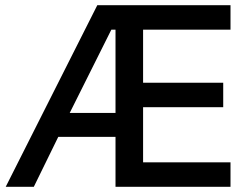

<svg xmlns="http://www.w3.org/2000/svg" viewBox="-20 -718 967 738"><path d="M2 0 354 -698H866V-604H530V-400H838V-306H530V-94H866V0H424V-192H204L110 0ZM248 -284H424V-604H408Z"/></svg>

Font: Anuphan Medium
Style: Regular
Weight: 500
Designer: Mike Abbink, Paul van der Laan, Pieter van Rosmalen, Mint Tantisuwanna
Foundry: Bold Monday; Cadson Demak
Version: Version 3.002;hotconv 1.0.109;makeotfexe 2.5.65596